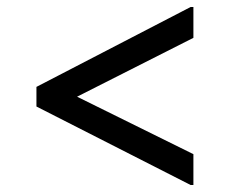

<svg xmlns="http://www.w3.org/2000/svg" viewBox="-20 -592 656 548"><path d="M84 -288 524 -64H532V-152L200 -316L532 -484V-572H524L84 -344Z"/></svg>

Font: Kufam Arabic Latin Roman Normal
Style: Regular
Weight: 400
Designer: Wael Morcos & Artur Schmal
Version: Version 1.200;PS 001.200;hotconv 1.0.88;makeotf.lib2.5.64775